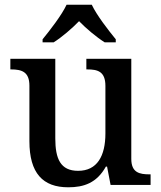

<svg xmlns="http://www.w3.org/2000/svg" viewBox="-20 -786 684 816"><path d="M161 -619V-606H208C243 -628 286 -665 316 -696C346 -665 390 -628 425 -606H472V-619C441 -657 391 -721 370 -766H263C242 -721 192 -657 161 -619ZM270 10C336 10 391 -8 430 -78H435L450 0H620V-45H616C573 -45 538 -52 538 -111V-536H347V-491H351C394 -491 428 -483 428 -421V-219C428 -123 393 -60 312 -60C237 -60 215 -111 215 -198V-536H24V-491H27C72 -491 105 -481 105 -422V-186C105 -50 162 10 270 10Z"/></svg>

Font: Noto Serif Ethiopic Medium
Style: Regular
Weight: 500
Designer: Monotype Design Team
Foundry: Monotype Imaging Inc.
Version: Version 2.102